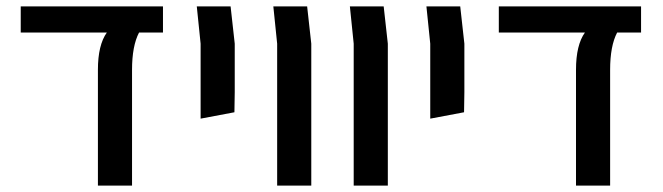

<svg xmlns="http://www.w3.org/2000/svg" viewBox="-20 -582 2078 602"><path d="M287 -363Q287 -441 315 -480H45V-562H491V-480H416Q394 -438 394 -363V0H287Z M609 -445 597 -562H703L716 -445V-293L715 -230L609 -210Z M849 -445 837 -562H943L956 -445V0H849Z M1089 -445 1077 -562H1183L1196 -445V0H1089Z M1329 -445 1317 -562H1423L1436 -445V-293L1435 -230L1329 -210Z M1786 -363Q1786 -441 1814 -480H1544V-562H1990V-480H1915Q1893 -438 1893 -363V0H1786Z"/></svg>

Font: Assistant SemiBold
Style: Regular
Weight: 600
Designer: Hebrew By Ben Nathan, Latin by Paul Hunt
Version: Version 2.001; ttfautohint (v1.6)